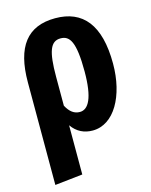

<svg xmlns="http://www.w3.org/2000/svg" viewBox="-122 -663 769 976"><g transform="rotate(-15 263.0 -174.5)"><path d="M264 -584C117 -584 46 -492 46 -305V235L192 219V-40C220 0 258 17 302 17C415 17 489 -116 489 -285C489 -490 409 -584 264 -584ZM263 -91C234 -91 211 -107 192 -143V-295C192 -429 211 -478 264 -478C312 -478 339 -441 339 -284C339 -144 308 -91 263 -91Z"/></g></svg>

Font: Glow Sans TC Compressed
Style: Bold
Weight: 700
Width: 2
Designer: Ryoko NISHIZUKA (kana, bopomofo & ideographs); Paul D. Hunt (Latin, Greek & Cyrillic); Sandoll Communications, Soo-young
Version: Version 0.93